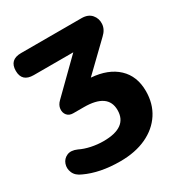

<svg xmlns="http://www.w3.org/2000/svg" viewBox="-162 -606 859 913"><g transform="rotate(-30 267.5 -150.0)"><path d="M236 191Q180 191 132.5 181.5Q85 172 47 154Q16 141 6 117Q-4 93 4 70Q12 47 34.5 37Q57 27 89 41Q115 54 148.5 61Q182 68 215 68Q346 68 346 -27Q346 -119 214 -119H156Q134 -119 122.5 -133Q111 -147 113 -167.5Q115 -188 133 -205L301 -370H84Q20 -370 20 -430Q20 -491 84 -491H416Q452 -491 470.5 -469.5Q489 -448 487 -418.5Q485 -389 459 -365L313 -224Q405 -217 456.5 -168.5Q508 -120 508 -38Q508 31 474.5 82.5Q441 134 380 162.5Q319 191 236 191Z"/></g></svg>

Font: Chiron GoRound TC EB
Style: Regular
Weight: 700
Designer: Ryoko NISHIZUKA 西塚涼子 (kana, bopomofo & ideographs); Paul D. Hunt (Latin, Greek & Cyrillic); Sandoll Communications 산돌커뮤니
Foundry: Adobe
Version: Version 1.000;hotconv 1.1.1;makeotfexe 2.6.0